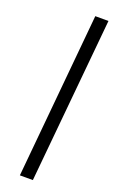

<svg xmlns="http://www.w3.org/2000/svg" viewBox="-168 -795 584 958"><g transform="rotate(20 124.0 -315.5)"><path d="M160 -753H230L147 122H78Z"/></g></svg>

Font: Karla Tamil Inclined
Style: Regular
Weight: 400
Designer: Jonathan Pinhorn
Foundry: Jonathan Pinhorn
Version: Version 1.001